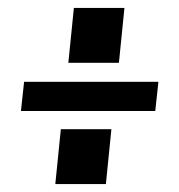

<svg xmlns="http://www.w3.org/2000/svg" viewBox="-20 -525 452 486"><path d="M41 -318H381L373 -244H33ZM134 -198H262L248 -59H120ZM167 -505H295L281 -366H153Z"/></svg>

Font: Zilla Slab SemiBold
Style: Regular
Weight: 600
Designer: Typotheque.com
Foundry: Typotheque type foundry
Version: Version 1.0; 2017